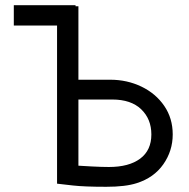

<svg xmlns="http://www.w3.org/2000/svg" viewBox="-20 -707 726 737"><path d="M643 -191Q643 -128 607 -76.5Q571 -25 505 -4Q462 10 388 10Q304 10 260 5L199 -2V-609H33V-687H270V-683H281V-401H403Q468 -401 523 -374.5Q578 -348 610.5 -300.5Q643 -253 643 -191ZM561 -191Q561 -250 522 -287.5Q483 -325 411 -325H281V-71L333 -68Q371 -66 398 -66Q475 -66 518 -98Q561 -130 561 -191Z"/></svg>

Font: Bellota
Style: Bold
Weight: 700
Designer: Kemie Guaida
Foundry: Kemie Guaida
Version: Version 4.001